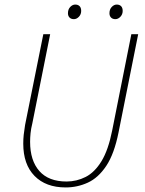

<svg xmlns="http://www.w3.org/2000/svg" viewBox="-20 -810 634 842"><path d="M268 12Q181 12 131.5 -38.5Q82 -89 82 -180Q82 -200 84 -219Q86 -238 90 -262L170 -660H200L122 -270Q116 -246 114 -226Q112 -206 112 -188Q112 -106 152.5 -60Q193 -14 272 -14Q316 -14 355.5 -34Q395 -54 425 -103Q455 -152 472 -238L556 -660H586L500 -230Q481 -135 446 -82.5Q411 -30 365 -9Q319 12 268 12ZM304 -726Q292 -726 285 -733Q278 -740 278 -752Q278 -769 288 -779.5Q298 -790 310 -790Q322 -790 329 -783Q336 -776 336 -762Q336 -747 326 -736.5Q316 -726 304 -726ZM486 -726Q474 -726 467 -733Q460 -740 460 -752Q460 -769 470 -779.5Q480 -790 492 -790Q504 -790 511 -783Q518 -776 518 -762Q518 -747 508 -736.5Q498 -726 486 -726Z"/></svg>

Font: Source Sans 3 VF
Style: Italic
Weight: 200
Italic angle: -11°
Designer: Paul D. Hunt
Foundry: Adobe Systems Incorporated
Version: Version 3.042;hotconv 1.0.118;makeotfexe 2.5.65603